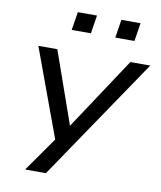

<svg xmlns="http://www.w3.org/2000/svg" viewBox="-96 -790 879 1046"><g transform="rotate(10 344.0 -267.0)"><path d="M115 180 257 -22 264 34 69 -496H174L314 -98H315L578 -496H688L230 180ZM474 -613 490 -714H596L580 -613ZM233 -613 249 -714H355L339 -613Z"/></g></svg>

Font: Nunito Sans 7pt Expanded
Style: Italic
Weight: 400
Width: 7
Italic angle: -9°
Designer: Vernon Adams
Foundry: Vernon Adams
Version: Version 3.101;gftools[0.9.27]